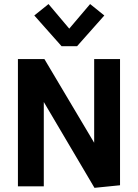

<svg xmlns="http://www.w3.org/2000/svg" viewBox="-20 -918 680 946"><path d="M445.5 7.5 140.4 -509.3 195.8 -512.2V0H68.3V-627H198.8L499.9 -120.6L444 -117.7V-627H571.4V-5.2ZM283.3 -690.4 149 -841.7 219 -898 321.2 -776.9 424 -898 494 -841.7 359.7 -690.4Z"/></svg>

Font: Anaheim
Style: Regular
Weight: 400
Designer: Vernon Adams
Foundry: Vernon Adams
Version: Version 2.001